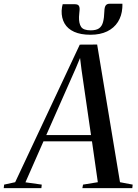

<svg xmlns="http://www.w3.org/2000/svg" viewBox="-88 -980 719 1000"><path d="M-68.5 0 -66.5 -18.5 -9 -31 327.5 -747.5 418 -748 537 -31 603 -18.5 601 0H341L344.5 -18.5L421.5 -31L391 -244H138.5L44.5 -30.5L129.5 -18.5L127.5 0ZM153 -276.5H386L336.5 -617.5L329 -678L308 -627.5ZM301.5 -958Q317 -958 322.2 -950.5Q327.5 -943 326.5 -928Q326 -918.5 324.8 -909Q323.5 -899.5 323.5 -892Q322.5 -858 334.5 -840Q346.5 -822 384.5 -822Q412.5 -822 427.5 -832.2Q442.5 -842.5 448.5 -864.5Q454.5 -886.5 455.5 -920.5Q456 -942.5 462.5 -951.5Q469 -960.5 483 -960.5H549.5Q549.5 -956 549.5 -950.8Q549.5 -945.5 549 -938.5Q546 -897 526 -865.5Q506 -834 470 -816.5Q434 -799 383 -799Q332.5 -799 298.5 -814.2Q264.5 -829.5 248.2 -857.8Q232 -886 233 -924Q233.5 -935.5 235 -943Q236.5 -950.5 238.5 -958Z"/></svg>

Font: Merriweather 144pt
Style: Italic
Weight: 400
Italic angle: -7.8°
Version: Version 2.101